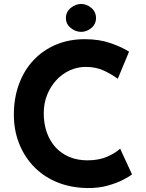

<svg xmlns="http://www.w3.org/2000/svg" viewBox="-20 -942 737 970"><path d="M647 -61Q635 -51 602.5 -34Q570 -17 523 -4Q476 9 419 8Q332 6 263.5 -23.5Q195 -53 147.5 -104Q100 -155 75 -221Q50 -287 50 -362Q50 -446 75.5 -516Q101 -586 148.5 -637Q196 -688 262 -716Q328 -744 408 -744Q482 -744 539 -724Q596 -704 632 -681L575 -544Q550 -563 508.5 -583.5Q467 -604 413 -604Q371 -604 332.5 -586.5Q294 -569 264.5 -537Q235 -505 218 -462.5Q201 -420 201 -370Q201 -317 216.5 -273Q232 -229 261 -197.5Q290 -166 330.5 -149Q371 -132 422 -132Q481 -132 523 -151Q565 -170 587 -191ZM313 -851Q313 -882 337.5 -902Q362 -922 390 -922Q418 -922 441.5 -902Q465 -882 465 -851Q465 -820 441.5 -800.5Q418 -781 390 -781Q362 -781 337.5 -800.5Q313 -820 313 -851Z"/></svg>

Font: Josefin Sans Thin
Style: Bold
Weight: 700
Version: Version 2.000